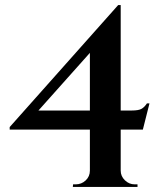

<svg xmlns="http://www.w3.org/2000/svg" viewBox="-20 -734 647 754"><path d="M333 -567 444 -714H454V-1H333ZM444 -714 454 -662 131 -300H497Q525 -300 536.5 -307Q548 -314 557 -328H567L541 -225H18V-235ZM454 -64Q454 -42 470.5 -26Q487 -10 509 -10H520V0H266L267 -10H277Q300 -10 316.5 -25.5Q333 -41 333 -64Z"/></svg>

Font: Cinzel SemiBold
Style: Regular
Weight: 600
Designer: Natanael Gama
Version: Version 2.000